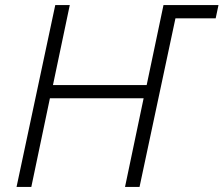

<svg xmlns="http://www.w3.org/2000/svg" viewBox="-20 -734 878 754"><path d="M45 0 197 -714H254L188 -400H556L622 -714H838L827 -662H669L528 0H471L544 -348H176L103 0Z"/></svg>

Font: Noto Sans UI Light
Style: Italic
Weight: 300
Italic angle: -12°
Designer: Monotype Design Team
Foundry: Monotype Imaging Inc.
Version: Version 1.901